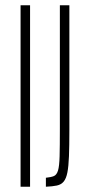

<svg xmlns="http://www.w3.org/2000/svg" viewBox="-20 -708 331 728"><path d="M58 0V-688H94V0ZM154 0V-34Q174 -36 184.5 -40.5Q195 -45 200 -61.5Q205 -78 206 -115.5Q207 -153 207 -220V-688H243V-214Q243 -155 241.5 -116Q240 -77 235.5 -54Q231 -31 221.5 -19.5Q212 -8 195.5 -4.5Q179 -1 154 0Z"/></svg>

Font: Saira UltraCondensed Thin
Style: Regular
Weight: 250
Width: 1
Designer: Hector Gatti with collaboration of the Omnibus-Type team
Foundry: Omnibus-Type
Version: Version 1.101